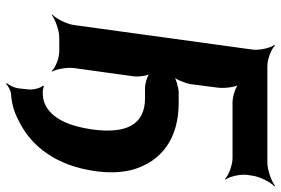

<svg xmlns="http://www.w3.org/2000/svg" viewBox="-172 -606 959 656"><g transform="rotate(90 308.0 -277.5)"><path d="M422 -114C411 -36 385 30 330 51C315 57 283 59 275 52L272 56C280 62 287 89 285 106L281 142C279 154 270 172 264 179L266 182C272 175 289 166 299 165C331 163 361 155 387 141C482 97 546 7 564 -122C571 -170 569 -212 560 -248C532 -350 452 -408 331 -408H296C280 -408 247 -399 236 -389L239 -386C250 -396 264 -430 267 -449L279 -542C282 -566 277 -606 266 -618L263 -616C273 -603 309 -592 329 -592H520C544 -592 580 -578 591 -566L593 -568C583 -581 574 -618 577 -642L580 -661C583 -685 602 -722 616 -735L614 -737C599 -725 560 -711 536 -711H205C181 -711 146 -725 135 -737L133 -735C143 -722 152 -685 149 -661L65 -50C62 -26 43 11 29 24L30 26C45 14 84 0 108 0H155C179 0 213 14 222 26L224 24C216 11 209 -26 212 -50L240 -252C243 -271 238 -305 229 -315L226 -312C235 -302 264 -293 280 -293H315C407 -293 437 -227 422 -114Z"/></g></svg>

Font: Asimov
Style: EdgeNarIt
Weight: 500
Designer: Google
Version: Version 2.000980: 2014